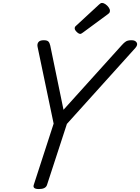

<svg xmlns="http://www.w3.org/2000/svg" viewBox="-20 -1269 951 1303"><path d="M244 14Q200 14 209 -14L344 -430L235 -951Q231 -971 241 -983.5Q251 -996 277 -996Q300 -996 308.5 -987Q317 -978 321 -960L411 -524L807 -963Q822 -980 835 -988Q848 -996 873 -996Q898 -996 907.5 -980.5Q917 -965 899 -944L434 -428L299 -14Q290 14 244 14ZM525 -1039Q514 -1039 500.5 -1052.5Q487 -1066 487 -1076Q487 -1080 488 -1084Q489 -1088 496 -1094L652 -1238Q658 -1243 662 -1246Q666 -1249 673 -1249Q683 -1249 695.5 -1240.5Q708 -1232 717 -1219.5Q726 -1207 726 -1197Q726 -1190 724 -1185Q722 -1180 711 -1172L544 -1049Q538 -1045 533.5 -1042Q529 -1039 525 -1039Z"/></svg>

Font: Playwrite IE
Style: Regular
Weight: 400
Designer: Veronika Burian, José Scaglione
Foundry: TypeTogether
Version: Version 1.002